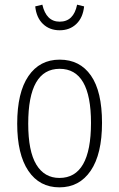

<svg xmlns="http://www.w3.org/2000/svg" viewBox="-20 -786 507 817"><path d="M129.9 -758.8 160.2 -766.1Q176.8 -693.8 233.9 -693.8Q293.5 -693.8 308.1 -766.1L337.9 -758.8Q333 -710.9 304.9 -684.1Q276.9 -657.2 233.9 -657.2Q190.9 -657.2 162.8 -684.1Q134.8 -710.9 129.9 -758.8ZM233.9 -532.2Q319.8 -532.2 366.9 -464.6Q414.1 -397 414.1 -263.2Q414.1 -130.4 366 -59.6Q317.9 11.2 232.9 11.2Q147.9 11.2 100.6 -59.1Q53.2 -129.4 53.2 -259.8Q53.2 -392.6 101.1 -462.4Q148.9 -532.2 233.9 -532.2ZM233.9 -493.2Q100.1 -493.2 100.1 -259.8Q100.1 -142.6 134.5 -85.7Q168.9 -28.8 232.9 -28.8Q367.2 -28.8 367.2 -263.2Q367.2 -493.2 233.9 -493.2Z"/></svg>

Font: Fira Sans Compressed ExtraLight
Style: Regular
Weight: 250
Width: 1
Designer: Carrois Corporate & Edenspiekermann AG
Foundry: Carrois Corporate GbR & Edenspiekermann AG
Version: Version 4.203;PS 004.203;hotconv 1.0.88;makeotf.lib2.5.64775